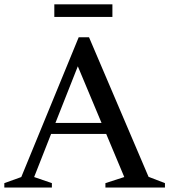

<svg xmlns="http://www.w3.org/2000/svg" viewBox="-28 -846 764 866"><path d="M642 -48.5 716 -20V0H447.5V-20L532.5 -47.5L451 -242H202.5L126 -47.5L206 -20V0H-8.5V-20L68 -47.5L327 -678H373.5ZM222 -291.5H430L323 -547ZM217 -769.5V-826.5H479V-769.5Z"/></svg>

Font: Newsreader Text Medium
Style: Regular
Weight: 500
Designer: Hugues Gentile
Foundry: Production Type
Version: Version 1.001